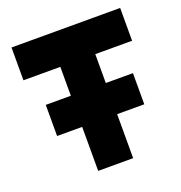

<svg xmlns="http://www.w3.org/2000/svg" viewBox="-120 -754 809 857"><g transform="rotate(-20 285.0 -325.0)"><path d="M83 -356.9H202.1V-494.1H26.9V-649.9H543V-494.1H368.2V-356.9H497.1V-209H368.2V0H202.1V-209H83Z"/></g></svg>

Font: Overused Grotesk ExtraBold
Style: Regular
Weight: 800
Version: Version 0.002